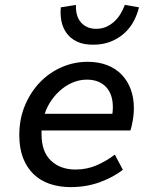

<svg xmlns="http://www.w3.org/2000/svg" viewBox="-20 -754 640 786"><path d="M269 12Q222 12 183 -1.5Q144 -15 116.5 -42Q89 -69 74 -108.5Q59 -148 59 -201Q59 -267 82 -322Q105 -377 143.5 -417Q182 -457 232.5 -479Q283 -501 339 -501Q384 -501 419.5 -487Q455 -473 479 -447.5Q503 -422 515.5 -387.5Q528 -353 528 -312Q528 -285 523 -258Q518 -231 514 -220H150V-205Q150 -133 188.5 -96.5Q227 -60 289 -60Q336 -60 376 -77.5Q416 -95 450 -121L483 -59Q445 -29 389.5 -8.5Q334 12 269 12ZM335 -428Q309 -428 283.5 -418.5Q258 -409 235 -391Q212 -373 193 -347Q174 -321 163 -288H440Q441 -295 441.5 -301.5Q442 -308 442 -315Q442 -369 413.5 -398.5Q385 -428 335 -428ZM361 -571Q321 -571 294.5 -584Q268 -597 252.5 -618.5Q237 -640 231.5 -667.5Q226 -695 229 -724L291 -734Q290 -715 294 -697.5Q298 -680 308 -666.5Q318 -653 334.5 -644.5Q351 -636 374 -636Q397 -636 415.5 -644.5Q434 -653 448.5 -666.5Q463 -680 473.5 -697.5Q484 -715 491 -734L549 -724Q542 -695 527.5 -667.5Q513 -640 489.5 -618.5Q466 -597 434 -584Q402 -571 361 -571Z"/></svg>

Font: Source Code Pro Medium
Style: Italic
Weight: 500
Italic angle: -11°
Monospace: yes
Designer: Paul D. Hunt, Teo Tuominen
Foundry: Adobe Systems Incorporated
Version: Version 1.050;PS 1.000;hotconv 16.6.51;makeotf.lib2.5.65220